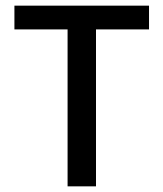

<svg xmlns="http://www.w3.org/2000/svg" viewBox="-20 -659 578 679"><path d="M219 0V-621.5H319.5V0ZM31 -555V-639H507V-555Z"/></svg>

Font: Anek Latin Medium Medium
Style: Regular
Weight: 500
Version: Version 1.003